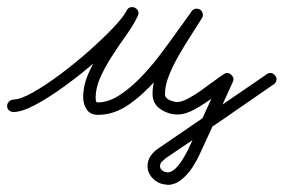

<svg xmlns="http://www.w3.org/2000/svg" viewBox="-36 -300 798 540"><path d="M1 -20Q21 -20 56.5 -40Q92 -60 133.5 -91Q175 -122 214 -156.5Q253 -191 282 -221.5Q311 -252 320 -270Q324 -278 331 -279.5Q338 -281 344 -278Q349 -275 352 -268.5Q355 -262 351 -254Q339 -229 319 -201Q299 -173 279.5 -143Q260 -113 246.5 -83Q233 -53 233 -26Q233 -23 233.5 -17.5Q234 -12 239 -12Q268 -12 298 -31Q328 -50 357.5 -80Q387 -110 413.5 -145Q440 -180 463 -212.5Q486 -245 503 -268Q508 -275 514.5 -275.5Q521 -276 527 -273Q532 -269 534 -262.5Q536 -256 532 -249Q519 -228 501.5 -201Q484 -174 467 -144.5Q450 -115 439 -87Q428 -59 428 -36Q428 -24 441 -18.5Q454 -13 463 -13Q474 -13 491.5 -22Q509 -31 528 -44.5Q547 -58 564.5 -71Q582 -84 593 -91Q604 -99 614 -90Q624 -81 619 -70Q596 -19 572.5 32Q549 83 526 133Q526 133 526 133Q526 133 526 133Q526 133 526 133Q526 133 526 133Q518 151 505 171Q492 191 474 205.5Q456 220 434 220Q433 220 432 219Q432 219 432.5 219Q433 219 433 219Q433 219 433 219Q433 219 433 219Q412 219 395.5 203.5Q379 188 379 167Q379 151 388 138Q397 125 410 117Q486 65 562 13Q638 -39 714 -91Q720 -96 727 -94.5Q734 -93 738 -87Q743 -81 741.5 -74Q740 -67 734 -63Q658 -10 582 42Q506 94 430 145Q425 149 419.5 154.5Q414 160 414 167Q414 174 420 179Q426 184 433 184Q433 184 433 184.5Q433 185 433 185Q433 185 433.5 185Q434 185 434 185Q434 185 434 185Q447 185 459 172.5Q471 160 480 144.5Q489 129 494 119Q494 119 494 119Q494 119 494 119Q494 119 494 119Q494 119 494 119Q517 68 540.5 17Q564 -34 587 -84Q590 -90 596.5 -89Q603 -88 608 -83Q614 -78 616 -72Q618 -66 613 -63Q594 -49 567.5 -29Q541 -9 513.5 6.5Q486 22 463 22Q438 22 415.5 7Q393 -8 393 -36Q393 -74 412 -115Q431 -156 456.5 -195.5Q482 -235 502 -267Q506 -274 513 -274.5Q520 -275 526 -271Q531 -267 533.5 -260.5Q536 -254 531 -248Q506 -214 474.5 -168Q443 -122 405.5 -78.5Q368 -35 326.5 -6Q285 23 239 23Q218 23 208 8Q198 -7 198 -26Q198 -59 211.5 -90.5Q225 -122 245 -152.5Q265 -183 285.5 -212.5Q306 -242 320 -270Q324 -278 331 -279.5Q338 -281 344 -278Q350 -275 352.5 -268.5Q355 -262 351 -254Q341 -233 309.5 -199.5Q278 -166 236 -129.5Q194 -93 149 -60Q104 -27 65 -6Q26 15 2 15Q-5 15 -10.5 10.5Q-16 6 -16 -2Q-16 -9 -11 -14Q-6 -19 1 -20Z"/></svg>

Font: FRB American Cursive Guidelines Arrows
Style: Italic
Weight: 400
Italic angle: -25°
Version: Version 2.0;Modular Font Editor K font №1